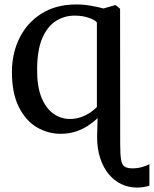

<svg xmlns="http://www.w3.org/2000/svg" viewBox="-20 -589 690 861"><path d="M592.5 252Q556 252 523.8 236.5Q491.5 221 467.2 191.5Q443 162 429.2 120Q415.5 78 415.5 25L417.5 -59.5Q400 -42 375.5 -25.8Q351 -9.5 320 0.8Q289 11 252 11Q195 11 145.2 -18.2Q95.5 -47.5 64.5 -109Q33.5 -170.5 33.5 -266.5Q33.5 -350.5 67.8 -419.2Q102 -488 166.8 -528.5Q231.5 -569 322.5 -569Q355.5 -569 388 -563.2Q420.5 -557.5 444 -551L494 -565.5H499.5L518.5 -549.5L519 57.5Q519 104 523 127.2Q527 150.5 539 158.2Q551 166 574.5 166Q596.5 166 618.2 159.8Q640 153.5 650 146.5V243.5Q643 246 635 247.8Q627 249.5 616.8 250.8Q606.5 252 592.5 252ZM293.5 -55.5Q321.5 -55.5 345.5 -64.5Q369.5 -73.5 387 -86Q404.5 -98.5 414.5 -109V-487.5Q408.5 -498.5 379.2 -508.8Q350 -519 315.5 -519Q268 -519 230 -494.5Q192 -470 169.5 -417.5Q147 -365 146.5 -281Q145.5 -203.5 165.2 -153.8Q185 -104 218.8 -79.8Q252.5 -55.5 293.5 -55.5Z"/></svg>

Font: Merriweather 20pt
Style: Regular
Weight: 400
Version: Version 2.100